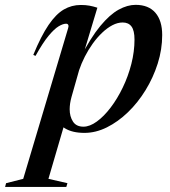

<svg xmlns="http://www.w3.org/2000/svg" viewBox="-108 -524 684 773"><path d="M180 -134Q176 -119.5 174.2 -107Q172.5 -94.5 172.5 -84Q172.5 -55 185.8 -34.5Q199 -14 228 -14Q253.5 -14 282 -34.8Q310.5 -55.5 337.5 -91Q364.5 -126.5 386.2 -171.5Q408 -216.5 420.8 -266.5Q433.5 -316.5 433.5 -364.5Q433.5 -401 421.5 -417.2Q409.5 -433.5 386 -433.5Q365.5 -433.5 344.5 -422.5Q323.5 -411.5 303.2 -392.2Q283 -373 265.2 -348.2Q247.5 -323.5 233.5 -296Q219.5 -268.5 210.5 -241.5ZM112 -55.5 157.5 -45 87 196 163.5 213.5 159 228.5H-87.5L-83.5 213.5L-14.5 196L166 -409.5Q169 -418 167 -423.2Q165 -428.5 158 -428.5Q145.5 -428.5 128 -418Q110.5 -407.5 87.5 -379.8Q64.5 -352 35 -299L26 -303Q57.5 -379.5 87.5 -423.5Q117.5 -467.5 149 -485.8Q180.5 -504 217 -504Q237 -504 252 -501.2Q267 -498.5 284 -493L222.5 -289L215.5 -291.5Q257 -372.5 295.5 -419Q334 -465.5 369.5 -485Q405 -504.5 438 -504.5Q490 -504.5 517.5 -472.8Q545 -441 545 -383Q545 -325 527 -268.2Q509 -211.5 478 -161Q447 -110.5 407 -72Q367 -33.5 322.2 -11.2Q277.5 11 232 11Q183.5 11 153.8 -7.2Q124 -25.5 112 -55.5Z"/></svg>

Font: Newsreader 60pt Medium
Style: Italic
Weight: 500
Italic angle: -17°
Designer: Hugues Gentile
Foundry: Production Type
Version: Version 1.003